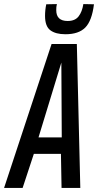

<svg xmlns="http://www.w3.org/2000/svg" viewBox="-52 -922 481 942"><path d="M-32 0 201 -706H325L342 0H250L247 -167H114L59 0ZM137 -248H251L249 -615ZM269 -754Q221 -754 195 -773.5Q169 -793 169 -844Q169 -873 175 -901L227 -902Q225 -894 224.5 -887Q224 -880 224 -872Q224 -819 280 -819Q316 -819 333.5 -841.5Q351 -864 357 -902L409 -901Q399 -820 366.5 -787Q334 -754 269 -754Z"/></svg>

Font: Georama Condensed Medium
Style: Italic
Weight: 500
Width: 3
Italic angle: -9°
Designer: Jean-Baptiste Levee
Foundry: Production Type
Version: Version 1.000